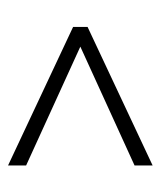

<svg xmlns="http://www.w3.org/2000/svg" viewBox="19 -536 400 478"><g transform="rotate(90 219.0 -297.0)"><path d="M392 -117 47 -279V-315L392 -477V-432L72 -286V-308L392 -162Z"/></g></svg>

Font: Rokkitt SemiBold Light
Style: Regular
Weight: 300
Version: Version 3.103